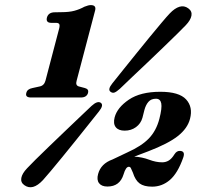

<svg xmlns="http://www.w3.org/2000/svg" viewBox="-20 -738 820 773"><path d="M187 -646Q163.5 -646 169 -667.5Q175 -688.5 200.5 -688.5L227 -689Q259 -689 280 -694.8Q301 -700.5 320 -711Q336 -717.5 345.5 -717.5Q368.5 -717.5 363 -696L288.5 -413Q283 -394 297.5 -390L322 -383.5Q338.5 -379 334.5 -364Q329 -345.5 305.5 -345.5H105Q80.5 -345.5 86 -364Q89.5 -379.5 110.5 -383.5L140 -390Q157.5 -393.5 163 -413L218 -622.5Q221.5 -636 218.5 -641Q215.5 -646 205.5 -646ZM462 -380Q449 -368.5 441 -365.5Q433 -362.5 425 -368.5Q412.5 -377.5 432 -402Q450 -424.5 475.2 -456Q500.5 -487.5 528.5 -522.2Q556.5 -557 583.2 -589.5Q610 -622 631 -647Q652 -672 663.5 -684Q683.5 -705 702.5 -710.8Q721.5 -716.5 738 -704.5Q754 -693 750.8 -675Q747.5 -657 728 -636.5Q717 -625 693.5 -601.8Q670 -578.5 639.2 -549Q608.5 -519.5 575.8 -488.2Q543 -457 513 -428.8Q483 -400.5 462 -380ZM348.5 -311.5Q372.5 -333.5 386 -324Q398.5 -314.5 378.5 -289.5Q361.5 -268 336.8 -237.2Q312 -206.5 284.8 -172.2Q257.5 -138 231.2 -106Q205 -74 184.2 -49.2Q163.5 -24.5 153 -13Q111.5 31.5 78 7.5Q62.5 -3.5 65.8 -21.5Q69 -39.5 89 -60.5Q99.5 -72 122.8 -95Q146 -118 176.2 -147Q206.5 -176 238.5 -206.8Q270.5 -237.5 299.5 -265Q328.5 -292.5 348.5 -311.5ZM375 -37.5Q386 -79 433 -96L493 -124.5Q550 -150 579.5 -180.8Q609 -211.5 621.5 -259Q633 -303.5 629.2 -322Q625.5 -340.5 608 -340.5Q588.5 -340.5 577.8 -328.2Q567 -316 561.5 -295.5L553.5 -264Q547 -240.5 527.5 -226.2Q508 -212 482 -212Q457 -212 446 -226Q435 -240 441.5 -265.5Q452 -305 498.8 -336.8Q545.5 -368.5 625.5 -368.5Q701 -368.5 729.2 -337.8Q757.5 -307 745 -259.5Q735 -221 696 -190.2Q657 -159.5 576 -128.5L520.5 -107.5Q553 -105.5 580.5 -95Q608 -84.5 633 -84.5Q647.5 -84.5 659.5 -91.8Q671.5 -99 682.5 -117Q691.5 -131.5 705.5 -130.5Q727 -129 717.5 -103Q695.5 -40.5 664 -13.5Q632.5 13.5 592.5 13.5Q559.5 13.5 542 0.5Q524.5 -12.5 515 -43Q509.5 -55 507 -60.8Q504.5 -66.5 498.5 -66.5Q486.5 -66.5 477.5 -36Q462.5 13 412.5 13Q389 13 378.8 -0.5Q368.5 -14 375 -37.5Z"/></svg>

Font: Fraunces 72pt Soft
Style: Bold Italic
Weight: 700
Italic angle: -16°
Version: Version 1.000;[b76b70a41]